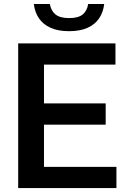

<svg xmlns="http://www.w3.org/2000/svg" viewBox="-20 -962 652 982"><path d="M73 0V-740H570.5V-631.5H205V-108.5H575.5V0ZM153.5 -324.5V-433H520.5V-324.5ZM333.5 -802.5Q277 -802.5 238.8 -819.8Q200.5 -837 179.2 -868.2Q158 -899.5 153 -941.5H235Q241 -906.5 264 -888Q287 -869.5 333.5 -869.5Q380.5 -869.5 403 -888Q425.5 -906.5 431 -941.5H513Q508 -899.5 487 -868.2Q466 -837 427.8 -819.8Q389.5 -802.5 333.5 -802.5Z"/></svg>

Font: Encode Sans SC SemiBold
Style: Regular
Weight: 600
Version: Version 3.002